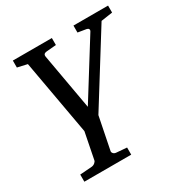

<svg xmlns="http://www.w3.org/2000/svg" viewBox="-163 -610 915 955"><g transform="rotate(-30 294.5 -132.0)"><path d="M522.9 -432.1 274.9 -34.2 237.8 150.9Q236.3 157.7 241.9 164.3Q247.6 170.9 257.8 171.9L317.9 176.8V217.8H48.8V176.8L116.2 171.9Q127.4 170.9 135.5 164.3Q143.6 157.7 145 150.9L174.8 0L98.1 -429.2L42 -441.9V-481.9H266.1V-441.9L210 -437Q203.1 -436 199.5 -434.1Q195.8 -432.1 194.3 -429.4Q192.9 -426.8 192.6 -423.6Q192.4 -420.4 192.9 -418L250 -96.2L448.2 -414.1Q452.6 -421.4 449.5 -427Q446.3 -432.6 438 -434.1L390.1 -441.9V-481.9H588.9V-441.9Z"/></g></svg>

Font: Charis SIL
Style: Italic
Weight: 400
Italic angle: -11°
Foundry: SIL International
Version: Version 4.112